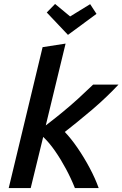

<svg xmlns="http://www.w3.org/2000/svg" viewBox="-20 -949 618 969"><path d="M24 0 195 -711 311 -729 211 -316Q249 -345 292 -380Q335 -415 376 -452.5Q417 -490 450 -522H578Q551 -493 516.5 -460Q482 -427 444.5 -395Q407 -363 371.5 -334.5Q336 -306 307 -283Q338 -251 371 -203Q404 -155 432.5 -101.5Q461 -48 478 0H358Q339 -48 313 -96.5Q287 -145 257.5 -187.5Q228 -230 198 -258L135 0ZM323 -773 216 -886 258 -929 334 -866 435 -928 467 -879Z"/></svg>

Font: Ubuntu Sans Mono Medium
Style: Italic
Weight: 500
Italic angle: -13.5°
Monospace: yes
Designer: Dalton Maag Ltd
Foundry: Dalton Maag Ltd
Version: Version 1.006